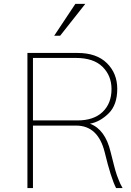

<svg xmlns="http://www.w3.org/2000/svg" viewBox="-20 -961 670 981"><path d="M148.4 -345.7H376Q459 -345.7 504.4 -389.2Q549.8 -432.6 549.8 -505.9Q549.8 -574.2 503.9 -619.6Q458 -665 367.2 -665H148.4ZM120.1 0V-690.4H377Q473.6 -690.4 526.4 -638.2Q579.1 -585.9 579.1 -506.8Q579.1 -424.8 534.7 -381.3Q490.2 -337.9 439.5 -329.1Q517.6 -299.8 544.9 -185.5Q547.9 -173.8 554.2 -148.9Q560.5 -124 562.5 -116.2Q564.5 -108.4 569.3 -90.8Q574.2 -73.2 577.1 -65.9Q580.1 -58.6 585 -45.4Q589.8 -32.2 594.7 -22Q599.6 -11.7 606.4 0H573.2Q546.9 -50.8 514.6 -184.6Q480.5 -319.3 369.1 -319.3H148.4V0ZM256.8 -778.3 365.2 -941.4H416L287.1 -778.3Z"/></svg>

Font: Gothic A1 Thin
Style: Regular
Weight: 250
Designer: HanYang I&C Co.,Ltd.
Foundry: HanYang I&C Co.,Ltd.
Version: Version 2.50